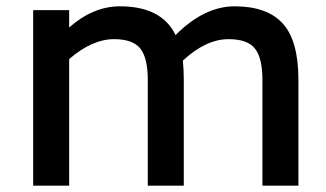

<svg xmlns="http://www.w3.org/2000/svg" viewBox="-20 -588 1033 608"><path d="M723 -568Q826 -568 875.5 -513.5Q925 -459 925 -335V0H811V-335Q811 -404 787.5 -434Q764 -464 704 -464Q632 -464 559 -396Q562 -368 562 -335V0H448V-335Q448 -404 424.5 -434Q401 -464 341 -464Q272 -464 199 -401V0H85V-556H199V-501Q275 -568 360 -568Q492 -568 536 -477Q627 -568 723 -568Z"/></svg>

Font: Biryani DemiBold
Style: Regular
Weight: 600
Designer: Dan Reynolds and Mathieu Réguer
Foundry: Dan Reynolds and Mathieu Réguer
Version: Version 1.003;PS 001.003;hotconv 1.0.70;makeotf.lib2.5.58329